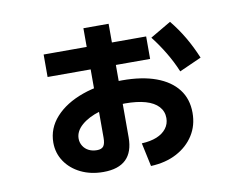

<svg xmlns="http://www.w3.org/2000/svg" viewBox="-76 -746 1151 900"><g transform="rotate(-10 500.0 -295.5)"><path d="M549 -62Q591 -64 620.5 -76Q650 -88 666.5 -109.5Q683 -131 683 -159Q683 -191 662 -214Q641 -237 601 -248.5Q561 -260 504 -260Q436 -260 381 -243.5Q326 -227 293.5 -198.5Q261 -170 261 -135Q261 -116 271 -100Q281 -84 298 -75.5Q315 -67 337 -67Q359 -67 368 -79Q377 -91 377 -119V-309H373V-641H493V-100Q493 -31 457 4Q421 39 349 39Q289 39 242 16Q195 -7 168 -47Q141 -87 141 -137Q141 -205 188.5 -257.5Q236 -310 319 -339.5Q402 -369 509 -369Q604 -369 670.5 -344.5Q737 -320 772.5 -274Q808 -228 808 -162Q808 -102 778.5 -55.5Q749 -9 696.5 19Q644 47 573 50ZM168 -445V-552H656V-445ZM785 -363Q765 -411 738 -456Q711 -501 679 -542L778 -600Q813 -557 840 -511Q867 -465 890 -410Z"/></g></svg>

Font: M PLUS 1
Style: Bold
Weight: 700
Designer: Coji Morishita
Foundry: UNDERFOREST DESIGN
Version: Version 1.001